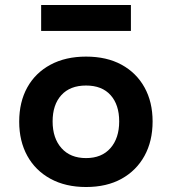

<svg xmlns="http://www.w3.org/2000/svg" viewBox="-20 -740 689 770"><path d="M325 10Q243 10 182.5 -23Q122 -56 89.5 -115Q57 -174 57 -252Q57 -331 89.5 -389.5Q122 -448 182.5 -480.5Q243 -513 325 -513Q408 -513 467.5 -480.5Q527 -448 559.5 -389.5Q592 -331 592 -253Q592 -174 559.5 -115Q527 -56 467.5 -23Q408 10 325 10ZM325 -106Q388 -106 423 -146Q458 -186 458 -253Q458 -320 423.5 -358.5Q389 -397 325 -397Q261 -397 226 -358.5Q191 -320 191 -253Q191 -186 226.5 -146Q262 -106 325 -106ZM145 -616V-720H505V-616Z"/></svg>

Font: Nunito Sans 6pt
Style: Bold
Weight: 700
Version: Version 3.101;gftools[0.9.27]